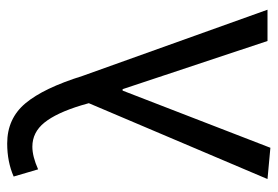

<svg xmlns="http://www.w3.org/2000/svg" viewBox="-139 -625 772 534"><g transform="rotate(-90 247.0 -358.0)"><path d="M103 8 16 0 227 -497 221 -518Q200 -587 173 -620.5Q146 -654 106 -654Q79 -654 43 -638L23 -706Q64 -724 115 -724Q184 -724 226.5 -673.5Q269 -623 303 -514L487 0H400L266 -403H262Z"/></g></svg>

Font: Toshiba Sans
Style: Regular
Weight: 400
Designer: Paul D. Hunt
Foundry: Toshiba Corporation
Version: Version 2.020;PS 2.0;hotconv 1.0.86;makeotf.lib2.5.63406